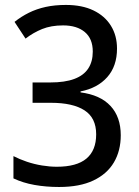

<svg xmlns="http://www.w3.org/2000/svg" viewBox="-20 -744 560 774"><path d="M451.7 -548.3Q451.7 -477.5 412.4 -433.1Q373 -388.7 304.7 -375.5V-371.6Q384.3 -361.3 425.5 -316.9Q466.8 -272.5 466.8 -198.7Q466.8 -136.2 439.2 -89.4Q411.6 -42.5 356.4 -16.4Q301.3 9.8 218.3 9.8Q165.5 9.8 118.9 1.5Q72.3 -6.8 34.2 -24.9V-114.7Q58.6 -102.1 88.4 -92Q118.2 -82 149.4 -76.9Q180.7 -71.8 209 -71.8Q289.1 -71.8 328.4 -104.7Q367.7 -137.7 367.7 -202.6Q367.7 -268.6 320.8 -299.1Q273.9 -329.6 185.1 -329.6H111.3V-411.6H182.6Q241.7 -411.6 279.5 -425.8Q317.4 -439.9 335.7 -467.8Q354 -495.6 354 -536.1Q354 -587.9 322 -614.7Q290 -641.6 234.4 -641.6Q186 -641.6 149.9 -627Q113.8 -612.3 83 -588.4L38.6 -655.8Q65.4 -677.2 96.4 -692.6Q127.4 -708 164.3 -716.1Q201.2 -724.1 245.6 -724.1Q311 -724.1 356.9 -701.9Q402.8 -679.7 427.2 -640.1Q451.7 -600.6 451.7 -548.3Z"/></svg>

Font: Open Sans SemiCondensed Medium
Style: Regular
Weight: 500
Width: 4
Designer: Monotype Design Team
Foundry: Monotype Imaging Inc.
Version: Version 3.000